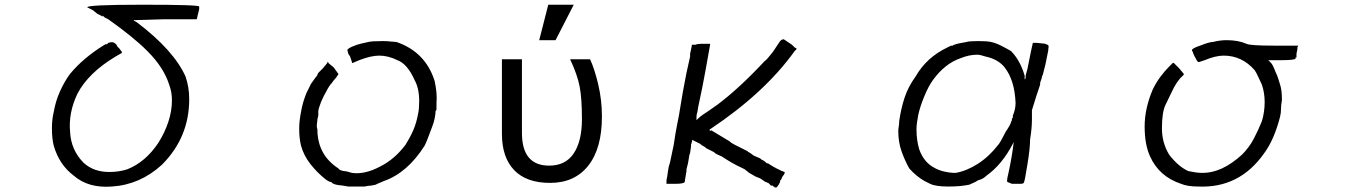

<svg xmlns="http://www.w3.org/2000/svg" viewBox="-20 -782 5813 825"><path d="M593.8 -761.7Q835.9 -761.7 835.9 -753.9V-742.2L832 -726.6L828.1 -710.9Q828.1 -703.1 824.2 -699.2H683.6L554.7 -695.3Q554.7 -691.4 558.6 -691.4Q562.5 -691.4 562.5 -689.5Q562.5 -687.5 566.4 -687.5Q726.6 -566.4 777.3 -453.1Q785.2 -429.7 789.1 -406.2Q793 -382.8 793 -355.5Q793 -191.4 675.8 -74.2Q582 11.7 460.9 19.5Q359.4 27.3 296.9 -27.3Q234.4 -74.2 210.9 -156.2Q203.1 -187.5 203.1 -230.5Q203.1 -269.5 210.9 -300.8Q218.8 -347.7 238.3 -390.6Q257.8 -433.6 281.2 -464.8Q339.8 -535.2 429.7 -589.8L437.5 -593.8V-589.8L445.3 -597.7Q464.8 -605.5 476.6 -593.8L480.5 -589.8L484.4 -582L492.2 -574.2L503.9 -558.6V-554.7L476.6 -539.1Q359.4 -468.8 312.5 -378.9Q273.4 -296.9 281.2 -214.8Q285.2 -136.7 339.8 -82Q382.8 -43 449.2 -43Q492.2 -43 527.3 -54.7Q605.5 -85.9 660.2 -168Q687.5 -210.9 703.1 -257.8Q718.8 -304.7 718.8 -351.6Q718.8 -386.7 707 -418Q683.6 -492.2 613.3 -562.5Q582 -593.8 541 -627Q500 -660.2 445.3 -699.2L429.7 -707L421.9 -714.8V-710.9L398.4 -722.7L378.9 -738.3L355.5 -750Q347.7 -761.7 593.8 -761.7Z M1625 -605.5Q1644.5 -605.5 1660.2 -603.5Q1675.8 -601.6 1683.6 -601.6Q1808.6 -558.6 1847.7 -433.6Q1859.4 -378.9 1855.5 -339.8V-335.9V-320.3V-312.5Q1855.5 -308.6 1851.6 -304.7Q1851.6 -293 1847.7 -273.4Q1843.8 -253.9 1835.9 -234.4Q1828.1 -214.8 1820.3 -193.4Q1812.5 -171.9 1804.7 -156.2Q1730.5 -39.1 1628.9 -3.9L1601.6 7.8L1593.8 11.7L1574.2 15.6Q1562.5 15.6 1546.9 19.5H1515.6H1476.6Q1457 15.6 1437.5 13.7Q1418 11.7 1406.2 3.9Q1406.2 0 1402.3 0Q1394.5 0 1378.9 -11.7Q1343.8 -39.1 1314.5 -76.2Q1285.2 -113.3 1273.4 -156.2Q1269.5 -171.9 1267.6 -189.5Q1265.6 -207 1265.6 -230.5Q1265.6 -261.7 1273.4 -300.8Q1277.3 -324.2 1283.2 -343.8Q1289.1 -363.3 1296.9 -382.8L1316.4 -421.9L1335.9 -449.2Q1343.8 -457 1343.8 -460.9L1347.7 -468.8L1367.2 -488.3L1386.7 -511.7V-515.6H1390.6V-511.7L1414.1 -492.2L1433.6 -464.8V-460.9L1429.7 -457Q1425.8 -449.2 1419.9 -443.4Q1414.1 -437.5 1406.2 -425.8Q1394.5 -414.1 1382.8 -390.6Q1371.1 -371.1 1359.4 -343.8Q1347.7 -312.5 1347.7 -304.7V-293V-285.2L1343.8 -269.5Q1343.8 -261.7 1341.8 -250Q1339.8 -238.3 1343.8 -226.6Q1343.8 -117.2 1433.6 -58.6Q1437.5 -50.8 1457 -46.9Q1468.8 -46.9 1492.2 -39.1Q1546.9 -31.2 1613.3 -66.4Q1644.5 -82 1671.9 -105.5Q1699.2 -128.9 1722.7 -160.2Q1742.2 -191.4 1755.9 -222.7Q1769.5 -253.9 1777.3 -296.9Q1781.2 -316.4 1781.2 -347.7Q1781.2 -402.3 1761.7 -437.5Q1730.5 -507.8 1687.5 -523.4Q1648.4 -543 1609.4 -543Q1574.2 -543 1523.4 -523.4L1496.1 -511.7H1492.2V-515.6L1488.3 -527.3L1484.4 -539.1L1476.6 -550.8L1472.7 -566.4Q1472.7 -574.2 1503.9 -585.9Q1523.4 -593.8 1562.5 -601.6Q1578.1 -605.5 1625 -605.5Z M2343.8 3.9Q2242.2 3.9 2189.5 -50.8Q2136.7 -105.5 2136.7 -207V-527.3H2222.7V-210.9Q2222.7 -70.3 2339.8 -70.3Q2410.2 -70.3 2445.3 -123Q2480.5 -175.8 2480.5 -269.5Q2480.5 -359.4 2470.7 -410.2Q2460.9 -460.9 2429.7 -527.3H2515.6Q2535.2 -484.4 2550.8 -418Q2566.4 -351.6 2566.4 -281.2Q2566.4 -144.5 2507.8 -70.3Q2449.2 3.9 2343.8 3.9ZM2335.9 -761.7H2445.3L2367.2 -609.4H2296.9Z M3371.1 -597.7 3382.8 -589.8 3386.7 -585.9Q3386.7 -585.9 3394.5 -578.1L3402.3 -574.2V-570.3L3394.5 -562.5Q3265.6 -382.8 3031.2 -226.6L3027.3 -222.7Q3031.2 -222.7 3035.2 -218.8V-222.7L3113.3 -175.8Q3121.1 -168 3136.7 -160.2L3160.2 -148.4L3191.4 -132.8L3195.3 -128.9L3203.1 -125L3218.8 -113.3L3246.1 -101.6Q3253.9 -93.8 3257.8 -93.8Q3265.6 -89.8 3277.3 -78.1V-82L3289.1 -74.2L3308.6 -62.5Q3312.5 -62.5 3312.5 -60.5Q3312.5 -58.6 3316.4 -58.6L3332 -50.8L3339.8 -46.9Q3343.8 -46.9 3345.7 -44.9Q3347.7 -43 3351.6 -43V-39.1Q3351.6 -35.2 3339.8 -19.5Q3339.8 -15.6 3335.9 -9.8Q3332 -3.9 3332 -7.8V0Q3324.2 15.6 3320.3 19.5L3316.4 23.4H3308.6Q3308.6 19.5 3304.7 19.5Q3300.8 19.5 3300.8 15.6H3293L3289.1 11.7L3285.2 7.8L3281.2 3.9Q3277.3 3.9 3275.4 2Q3273.4 0 3269.5 0L3246.1 -15.6L3226.6 -23.4L3199.2 -39.1L3179.7 -54.7L3164.1 -62.5Q3128.9 -78.1 3082 -109.4Q3074.2 -113.3 3064.5 -117.2Q3054.7 -121.1 3046.9 -128.9L3015.6 -144.5Q3007.8 -152.3 3002 -154.3Q2996.1 -156.2 2988.3 -164.1L2957 -179.7H2953.1V-171.9V-175.8V-171.9L2949.2 -160.2V-152.3L2945.3 -125Q2941.4 -117.2 2939.5 -99.6Q2937.5 -82 2929.7 -54.7V-46.9Q2925.8 -27.3 2923.8 -11.7Q2921.9 3.9 2921.9 0Q2918 7.8 2882.8 7.8H2843.8V3.9V-7.8Q2847.7 -23.4 2849.6 -43Q2851.6 -62.5 2859.4 -85.9L2875 -160.2Q2882.8 -214.8 2890.6 -252Q2898.4 -289.1 2902.3 -316.4L2914.1 -386.7L2929.7 -468.8L2945.3 -539.1V-550.8Q2949.2 -570.3 2951.2 -578.1Q2953.1 -585.9 2953.1 -589.8H2960.9H2964.8H2968.8Q2976.6 -593.8 2992.2 -593.8H3031.2V-589.8Q3023.4 -546.9 3011.7 -480.5Q3000 -414.1 2980.5 -324.2L2976.6 -300.8Q2972.7 -289.1 2972.7 -281.2V-273.4V-269.5L2968.8 -265.6L2976.6 -269.5Q2988.3 -281.2 3000 -289.1L3023.4 -304.7L3062.5 -332Q3109.4 -367.2 3160.2 -414.1Q3210.9 -460.9 3265.6 -519.5Q3273.4 -523.4 3300.8 -558.6L3308.6 -570.3L3332 -605.5Q3339.8 -613.3 3347.7 -613.3Z M4183.6 -605.5Q4222.7 -605.5 4238.3 -601.6Q4257.8 -597.7 4281.2 -585.9Q4304.7 -574.2 4324.2 -562.5Q4363.3 -523.4 4382.8 -457V-445.3V-441.4Q4386.7 -441.4 4386.7 -449.2Q4386.7 -460.9 4394.5 -484.4Q4398.4 -503.9 4402.3 -523.4Q4406.2 -543 4410.2 -562.5L4418 -597.7H4437.5L4472.7 -593.8Q4476.6 -589.8 4480.5 -589.8Q4488.3 -589.8 4484.4 -570.3V-566.4L4480.5 -546.9L4472.7 -507.8L4460.9 -460.9L4457 -453.1V-449.2L4449.2 -425.8V-418L4445.3 -406.2L4441.4 -394.5L4433.6 -371.1L4414.1 -308.6V-269.5Q4414.1 -250 4412.1 -228.5Q4410.2 -207 4406.2 -183.6Q4406.2 -144.5 4394.5 -74.2Q4382.8 0 4378.9 3.9Q4375 7.8 4367.2 7.8H4343.8H4328.1Q4308.6 0 4308.6 0Q4304.7 -3.9 4312.5 -35.2Q4328.1 -105.5 4335.9 -171.9L4332 -164.1Q4285.2 -74.2 4218.8 -27.3Q4203.1 -11.7 4183.6 -7.8Q4171.9 0 4162.1 3.9Q4152.3 7.8 4144.5 11.7Q4125 15.6 4103.5 17.6Q4082 19.5 4054.7 19.5Q4000 19.5 3976.6 7.8L3968.8 3.9L3960.9 0L3953.1 -3.9Q3918 -23.4 3886.7 -58.6Q3867.2 -93.8 3853.5 -132.8Q3839.8 -171.9 3839.8 -218.8Q3839.8 -226.6 3841.8 -238.3Q3843.8 -250 3843.8 -261.7Q3851.6 -316.4 3867.2 -363.3Q3882.8 -410.2 3914.1 -453.1Q3960.9 -535.2 4050.8 -578.1L4066.4 -585.9H4074.2L4078.1 -589.8H4082Q4085.9 -593.8 4132.8 -601.6Q4144.5 -605.5 4183.6 -605.5ZM4214.8 -539.1V-546.9ZM4296.9 -492.2Q4269.5 -527.3 4214.8 -539.1Q4191.4 -546.9 4179.7 -546.9Q4160.2 -546.9 4142.6 -543Q4125 -539.1 4105.5 -531.2Q4039.1 -507.8 3988.3 -437.5Q3968.8 -410.2 3951.2 -367.2Q3933.6 -324.2 3925.8 -289.1Q3918 -250 3918 -226.6Q3918 -179.7 3929.7 -140.6Q3949.2 -85.9 3992.2 -62.5Q4011.7 -50.8 4037.1 -44.9Q4062.5 -39.1 4085.9 -39.1Q4132.8 -46.9 4181.6 -78.1Q4230.5 -109.4 4269.5 -160.2Q4277.3 -168 4300.8 -214.8Q4324.2 -250 4324.2 -257.8L4328.1 -265.6V-269.5V-273.4Q4332 -273.4 4332 -277.3V-285.2Q4343.8 -312.5 4343.8 -339.8Q4339.8 -437.5 4296.9 -492.2Z M5335.9 -593.8Q5351.6 -585.9 5453.1 -585.9H5558.6L5554.7 -578.1V-570.3L5550.8 -550.8V-535.2H5546.9V-531.2Q5546.9 -523.4 5484.4 -523.4H5457H5429.7Q5429.7 -523.4 5437.5 -515.6L5441.4 -511.7Q5449.2 -503.9 5460.9 -472.7Q5468.8 -457 5472.7 -443.4Q5476.6 -429.7 5480.5 -418Q5484.4 -406.2 5486.3 -390.6Q5488.3 -375 5488.3 -351.6Q5484.4 -332 5484.4 -314.5Q5484.4 -296.9 5480.5 -281.2Q5468.8 -234.4 5451.2 -193.4Q5433.6 -152.3 5410.2 -121.1Q5304.7 27.3 5128.9 19.5Q5082 19.5 5054.7 7.8Q4960.9 -23.4 4921.9 -109.4Q4898.4 -160.2 4898.4 -238.3Q4898.4 -316.4 4933.6 -398.4Q4949.2 -429.7 4966.8 -453.1Q4984.4 -476.6 5003.9 -496.1L5019.5 -511.7H5023.4L5046.9 -488.3L5066.4 -464.8V-460.9L5050.8 -445.3Q5031.2 -421.9 5017.6 -392.6Q5003.9 -363.3 4988.3 -332Q4972.7 -300.8 4972.7 -230.5Q4972.7 -168 5003.9 -117.2Q5043 -66.4 5085.9 -46.9Q5105.5 -43 5119.1 -41Q5132.8 -39.1 5148.4 -39.1Q5230.5 -39.1 5316.4 -117.2Q5347.7 -148.4 5367.2 -185.5Q5386.7 -222.7 5402.3 -261.7Q5414.1 -300.8 5414.1 -343.8Q5414.1 -382.8 5402.3 -418Q5394.5 -433.6 5386.7 -451.2Q5378.9 -468.8 5371.1 -480.5Q5316.4 -543 5238.3 -543Q5203.1 -543 5156.2 -523.4L5132.8 -515.6H5128.9Q5125 -515.6 5113.3 -539.1Q5105.5 -554.7 5105.5 -558.6Q5101.6 -562.5 5101.6 -566.4Q5101.6 -574.2 5136.7 -585.9Q5175.8 -601.6 5191.4 -601.6Q5222.7 -609.4 5250 -609.4Q5300.8 -609.4 5335.9 -593.8Z"/></svg>

Font: 和音 by 宁静之雨，公众号njzyshare
Style: Regular
Weight: 400
Designer: Steve Matteson
Foundry: Ascender Corporation
Version: Version 6.00;June 8, 2018;FontCreator 11.0.0.2388 32-bit